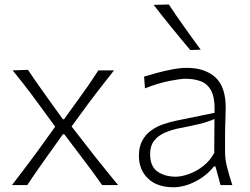

<svg xmlns="http://www.w3.org/2000/svg" viewBox="-20 -800 1079 830"><path d="M31.9 0H98.1C113.8 -23.8 128.1 -45.2 141.9 -64.8C155.2 -84.3 170.5 -105.7 187.6 -129.5L251.9 -219.5H258.1L329 -125.7C346.7 -102.4 362.9 -81.4 376.7 -62.4C390.5 -43.3 405.7 -22.4 421.4 0H490.5C464.3 -31.9 441.9 -59 424.3 -81.4C406.2 -103.3 388.1 -126.2 369.5 -150.5L289.5 -253.3L361.9 -352.4C374.3 -369 385.7 -383.8 396.2 -397.6C406.2 -411 417.6 -425.2 429.5 -440.5C441.4 -455.7 455.7 -474.3 472.9 -495.7H405.2C389.5 -471.9 375.2 -450.5 362.4 -431.4C349 -411.9 334.3 -391.4 318.6 -370L256.7 -284.3H251.9L191 -369C175.2 -391 160.5 -411.9 146.7 -431.4C132.9 -451 117.6 -472.9 101 -498.1L34.8 -495.7C51.4 -475.2 66.2 -456.7 78.6 -441C91 -425.2 102.9 -410 113.8 -395.2C124.8 -380.5 136.2 -364.8 148.6 -348.1L218.6 -252.4L145.2 -150.5C133.3 -133.8 121.9 -118.6 111 -104.3C100 -89.5 88.6 -74.3 76.2 -58.1C63.8 -41.4 49 -22.4 31.9 0Z M730 9.5C760 9.5 791.4 1.4 824.3 -15.2C856.7 -31.9 883.3 -53.3 904.8 -80.5H911.4L933.3 0H984.3C975.2 -27.1 968.1 -52.9 961.9 -76.2C955.7 -99.5 952.9 -121.9 952.9 -142.4V-211.4C952.9 -233.8 953.3 -256.7 954.3 -279C955.2 -301.4 955.7 -320 955.7 -334.8C955.7 -395.2 940.5 -439 910.5 -466.2C880 -493.3 839 -506.7 787.6 -506.7C768.1 -506.7 747.1 -504.3 724.3 -500C701.4 -495.7 679.5 -490.5 658.1 -484.8C636.7 -478.6 618.1 -473.3 602.9 -469L606.7 -418.1C643.8 -432.9 678.6 -443.3 711.4 -450C743.8 -456.2 767.1 -459.5 781.4 -459.5C805.7 -459.5 827.6 -456.2 847.1 -449C866.7 -441.9 882.4 -428.1 893.3 -407.1C904.3 -386.2 909 -354.8 907.6 -312.4L738.6 -277.6C721.9 -274.3 704.3 -269 685.7 -262.9C667.1 -256.7 650 -247.6 634.3 -236.7C618.6 -225.7 605.7 -211 595.7 -193.3C585.7 -175.7 580.5 -153.3 580.5 -127.1C580.5 -86.7 593.3 -53.8 619.5 -28.6C645.7 -3.3 682.4 9.5 730 9.5ZM740.5 -36.2C708.1 -36.2 681.4 -43.8 660.5 -58.6C639.5 -73.3 629 -98.6 629 -134.3C629 -158.6 635.2 -178.1 647.1 -192.9C659 -207.6 674.8 -219 694.3 -227.1C713.8 -235.2 734.8 -241.9 757.6 -246.2C792.4 -252.9 819.5 -258.6 839 -263.3C858.6 -268.1 873.3 -272.4 883.3 -276.2C893.3 -279.5 901 -282.9 907.1 -285.7L906.2 -139C893.3 -115.7 877.1 -96.7 857.6 -81.4C837.6 -66.2 817.1 -54.8 796.2 -47.6C775.2 -40 756.7 -36.2 740.5 -36.2ZM802.4 -583.8 847.6 -585.2C823.3 -618.1 800 -650.5 777.1 -682.9C753.8 -715.2 731.4 -747.6 710 -780.5L644.3 -779C669.5 -746.2 695.2 -713.3 721.9 -681C748.1 -648.6 775.2 -616.2 802.4 -583.8Z"/></svg>

Font: Pinar Light
Style: Regular
Weight: 300
Designer: Amin Abedi
Version: Version 2.00;September 9, 2021;FontCreator 13.0.0.2683 64-bi